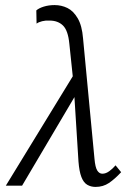

<svg xmlns="http://www.w3.org/2000/svg" viewBox="-20 -731 520 756"><path d="M356 5Q338 5 323.5 -3.5Q309 -12 300.5 -34Q292 -56 289 -95L270 -397L253 -559Q248 -611 228 -630.5Q208 -650 175 -650Q160 -651 146 -647.5Q132 -644 124 -638L123 -690Q133 -699 152.5 -705Q172 -711 195 -711Q222 -711 245.5 -699.5Q269 -688 286 -659Q303 -630 307 -580L352 -106Q355 -72 363 -59.5Q371 -47 383 -47Q397 -47 411 -57.5Q425 -68 435 -80L457 -53Q432 -26 409 -10.5Q386 5 356 5ZM3 0 279 -451 291 -379 67 0Z"/></svg>

Font: Ysabeau Infant
Style: Italic
Weight: 400
Italic angle: -12°
Designer: Christian Thalmann (Catharsis Fonts)
Version: Version 2.001;gftools[0.9.30]; featfreeze: ss01,ss02,lnum